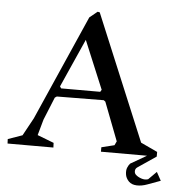

<svg xmlns="http://www.w3.org/2000/svg" viewBox="-65 -693 828 884"><g transform="rotate(5 348.5 -250.5)"><path d="M686.5 70.3 708 109.4 649.4 130.9Q622.6 141.1 599.1 140.1Q575.7 139.2 562.5 126Q548.3 111.3 545.9 93.5Q543.5 75.7 548.1 63.7Q552.7 51.8 560.5 43L634.8 0H421.9V-20.5L481.4 -35.2L490.2 -53.7L421.9 -231.4L414.1 -237.3L197.3 -235.4L188.5 -229.5L145.5 -124L125 -50.8L201.2 -21.5L202.1 0H-9.8L-10.7 -20.5L55.7 -43.9L100.6 -126L314.5 -611.3L350.6 -640.6L360.4 -638.7L602.5 -57.6L679.7 -21.5V0L594.7 57.6Q585.4 64 585.2 75.2Q585 86.4 592.8 92.8Q602.5 101.6 618.4 106.9Q634.3 112.3 649.4 107.4ZM394.5 -274.4 400.4 -284.2 307.6 -506.8 208 -283.2 213.9 -274.4Z"/></g></svg>

Font: Comprehension SemiBold
Style: Regular
Weight: 600
Designer: Alfredo Marco Pradil
Foundry: Alfredo Marco Pradil
Version: 1.0